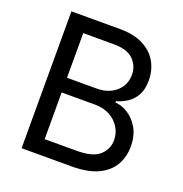

<svg xmlns="http://www.w3.org/2000/svg" viewBox="-130 -844 915 959"><g transform="rotate(20 327.0 -364.0)"><path d="M87.9 0V-727.5H345.7Q421.9 -727.5 471.4 -701.4Q521 -675.3 545.2 -631.6Q569.3 -587.9 569.3 -534.7Q569.3 -487.8 552.7 -457.3Q536.1 -426.8 509 -408.7Q481.9 -390.6 450.2 -381.8V-375Q484.4 -373 518.3 -351.6Q552.2 -330.1 575 -290.5Q597.7 -251 597.7 -193.8Q597.7 -139.2 572.5 -95.2Q547.4 -51.3 493.7 -25.6Q439.9 0 354 0ZM180.7 -82H351.6Q436.5 -82 472.4 -114.7Q508.3 -147.5 508.3 -194.8Q508.3 -231.4 489.7 -262.2Q471.2 -293 437.3 -311.5Q403.3 -330.1 356.4 -330.1H180.7ZM180.7 -408.2H340.8Q379.9 -408.2 411.6 -423.6Q443.4 -439 461.9 -467Q480.5 -495.1 480.5 -532.7Q480.5 -580.1 447.5 -612.8Q414.6 -645.5 343.8 -645.5H180.7Z"/></g></svg>

Font: Inter Variable
Style: Regular
Weight: 400
Designer: Rasmus Andersson
Foundry: rsms
Version: Version 4.001;git-9221beed3